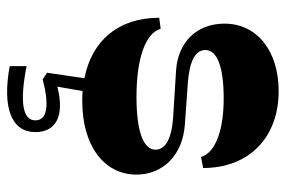

<svg xmlns="http://www.w3.org/2000/svg" viewBox="-148 -420 781 524"><g transform="rotate(90 242.0 -157.5)"><path d="M256 8C375 8 456 -50 456 -140C456 -212 403 -266 320 -272L208 -280C148 -284 116 -300 116 -328C116 -361 164 -378 248 -378C334 -378 396 -356 408 -316L438 -322C438 -446 356 -528 228 -528C120 -528 44 -470 44 -380C44 -305 94 -253 172 -248L300 -240C358 -236 388 -219 388 -192C388 -158 336 -140 244 -140C140 -140 70 -164 58 -206L28 -202C28 -91 90 -18 193 2L178 104L196 116C269 97 308 104 308 136C308 171 257 179 160 160V206C274 227 340 201 340 136C340 78 294 56 216 76L228 7C237 8 246 8 256 8Z"/></g></svg>

Font: Ribes
Style: Bold
Weight: 900
Designer: Luigi Gorlero
Foundry: Collletttivo
Version: Version 2.100;Glyphs 3.1.2 (3151)